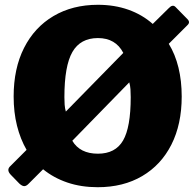

<svg xmlns="http://www.w3.org/2000/svg" viewBox="-20 -772 815 802"><path d="M763 -692Q776 -679 763 -667L685 -589Q712 -545 725.5 -489.5Q739 -434 739 -369Q739 -253 696 -168Q653 -83 574 -36.5Q495 10 388 10Q319 10 261.5 -9.5Q204 -29 160 -65L101 -6Q91 5 82 5.5Q73 6 61 -5L25 -42Q7 -61 21 -76L91 -146Q65 -191 51 -247Q37 -303 37 -369Q37 -486 80.5 -572Q124 -658 203.5 -705Q283 -752 389 -752Q458 -752 516 -731.5Q574 -711 618 -672L685 -738Q701 -755 713 -743L763 -692ZM249 -366Q249 -350 250 -335Q251 -320 255 -306L495 -551Q463 -613 389 -613Q316 -613 282.5 -555Q249 -497 249 -366ZM526 -366Q526 -384 525 -399Q524 -414 520 -428L282 -184Q314 -130 389 -130Q462 -130 494 -185Q526 -240 526 -366Z"/></svg>

Font: Libre Franklin Thin ExtraBold
Style: Regular
Weight: 800
Version: Version 3.000